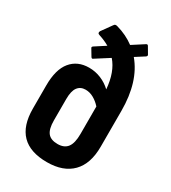

<svg xmlns="http://www.w3.org/2000/svg" viewBox="-173 -779 778 876"><g transform="rotate(30 216.0 -341.5)"><path d="M215 8Q38 8 38 -172V-294Q38 -378 72.5 -420Q107 -462 168 -462Q201 -462 231 -449.5Q261 -437 284 -415Q277 -503 234 -552L162 -506Q157 -502 152 -509L131 -544Q127 -550 135 -555L189 -590Q165 -604 134 -614Q120 -618 127 -631L165 -684Q169 -690 173 -691Q177 -692 184 -690Q237 -675 277 -645L339 -685Q346 -689 350 -681L370 -647Q373 -641 366 -636L319 -606Q393 -518 393 -365V-176Q393 -86 347 -39Q301 8 215 8ZM148 -173Q148 -128 164 -108Q180 -88 216 -88Q251 -88 267.5 -110Q284 -132 284 -180V-325Q267 -344 246.5 -355.5Q226 -367 204 -367Q177 -367 162.5 -347.5Q148 -328 148 -286Z"/></g></svg>

Font: Sofia Sans Condensed
Style: Bold
Weight: 700
Designer: Botio Nikoltchev, Ani Petrova
Foundry: lettersoup
Version: Version 4.101; ttfautohint (v1.8.4.7-5d5b)